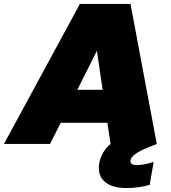

<svg xmlns="http://www.w3.org/2000/svg" viewBox="-70 -728 863 971"><path d="M334 -708H590L723 0L676 19Q596 51 590 82Q588 94 596 100.5Q604 107 622 107Q656 107 707 91L687 207Q631 223 570 223Q495 223 458.5 190Q422 157 432 97Q443 39 489 0L473 -107H237L183 0H-50ZM449 -274 420 -471 321 -274Z"/></svg>

Font: Poppins Black
Style: Italic
Weight: 900
Italic angle: -10°
Designer: Ninad Kale (Devanagari), Jonny Pinhorn (Latin)
Foundry: Indian Type Foundry
Version: Version 3.200;PS 1.000;hotconv 16.6.54;makeotf.lib2.5.65590